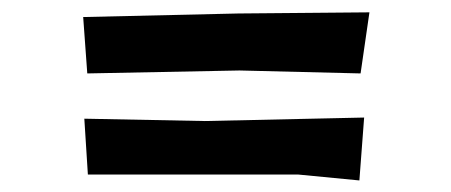

<svg xmlns="http://www.w3.org/2000/svg" viewBox="-20 -498 749 319"><path d="M118.2 -469.7 125 -376 377.9 -380.9 579.1 -376 593.8 -477.5 376 -475.6ZM120.1 -300.8 126 -208H475.6L577.1 -198.2L585 -302.7L320.3 -296.9Z"/></svg>

Font: MaokenAssortedSans-TC
Style: Regular
Weight: 500
Version: Version 0.83